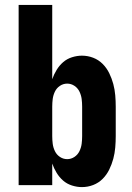

<svg xmlns="http://www.w3.org/2000/svg" viewBox="-20 -755 540 783"><path d="M314 8Q294 8 273.5 1.5Q253 -5 237.5 -18.5Q222 -32 211 -50Q200 -68 193 -88V0H56V-735H193V-432Q200 -452 211 -470Q222 -488 237.5 -501.5Q253 -515 273.5 -521.5Q294 -528 314 -528Q338 -528 360 -519.5Q382 -511 398.5 -494.5Q415 -478 425.5 -456.5Q436 -435 442 -412.5Q448 -390 450 -366.5Q452 -343 452 -320V-200Q452 -177 450 -153.5Q448 -130 442 -107.5Q436 -85 425.5 -63.5Q415 -42 398.5 -25.5Q382 -9 360 -0.5Q338 8 314 8ZM254 -106Q270 -106 283.5 -115Q297 -124 304 -138.5Q311 -153 313 -168.5Q315 -184 315 -200V-320Q315 -336 313 -351.5Q311 -367 304 -381.5Q297 -396 283.5 -405Q270 -414 254 -414Q238 -414 224.5 -405Q211 -396 204 -381.5Q197 -367 195 -351.5Q193 -336 193 -320V-200Q193 -184 195 -168.5Q197 -153 204 -138.5Q211 -124 224.5 -115Q238 -106 254 -106Z"/></svg>

Font: Iosevka Term Curly Heavy
Style: Regular
Weight: 900
Designer: Belleve Invis
Foundry: Belleve Invis
Version: Version 32.3.0